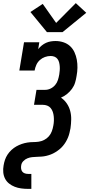

<svg xmlns="http://www.w3.org/2000/svg" viewBox="-25 -1006 573 1231"><path d="M155 205Q132 205 110.5 202Q89 199 69.5 191.5Q50 184 33.5 171Q17 158 7.5 139.5Q-2 121 -4 99Q-6 77 -2 55Q1 36 7 18.5Q13 1 23.5 -15Q34 -31 48.5 -44.5Q63 -58 80 -67.5Q97 -77 114.5 -83Q132 -89 150.5 -92Q169 -95 187 -95Q205 -95 223 -97.5Q241 -100 258.5 -109Q276 -118 288.5 -132.5Q301 -147 307.5 -165Q314 -183 317 -201Q320 -216 320.5 -231Q321 -246 319.5 -260.5Q318 -275 313.5 -288.5Q309 -302 300 -313Q291 -324 277.5 -329Q264 -334 249 -334H193L209 -430H265Q283 -430 300 -438.5Q317 -447 329 -461.5Q341 -476 346.5 -493.5Q352 -511 355 -529Q357 -542 358 -555Q359 -568 358 -581Q357 -594 354 -606Q351 -618 343.5 -628Q336 -638 324.5 -642.5Q313 -647 300 -647Q281 -647 263 -640.5Q245 -634 230.5 -621Q216 -608 208 -590Q200 -572 197 -554H99L129 -735H227L220 -691Q230 -704 243 -714.5Q256 -725 270.5 -731.5Q285 -738 300.5 -740.5Q316 -743 331 -743Q357 -743 381.5 -735Q406 -727 424 -710.5Q442 -694 452.5 -671Q463 -648 467.5 -623Q472 -598 471.5 -571.5Q471 -545 466 -519Q463 -498 456.5 -476.5Q450 -455 436.5 -436.5Q423 -418 405 -403.5Q387 -389 366 -380Q388 -365 403 -343Q418 -321 425 -295Q432 -269 431.5 -240.5Q431 -212 427 -184Q424 -169 420.5 -154Q417 -139 411 -124.5Q405 -110 397 -96.5Q389 -83 378.5 -70.5Q368 -58 355.5 -48Q343 -38 329 -29.5Q315 -21 300.5 -15.5Q286 -10 271 -6.5Q256 -3 241 -2Q226 -1 211 -0.5Q196 0 181 1.5Q166 3 151 9Q136 15 124.5 27Q113 39 111 54Q109 65 110.5 76Q112 87 118 94.5Q124 102 134 105.5Q144 109 155 109H176V205ZM276 -800 170 -929 249 -981 335 -859 461 -986 528 -924 376 -800Z"/></svg>

Font: Iosevka Curly Slab Oblique
Style: Bold
Weight: 700
Italic angle: -9°
Monospace: yes
Designer: Belleve Invis
Foundry: Belleve Invis
Version: Version 11.1.0; ttfautohint (v1.8.3)